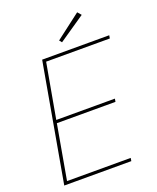

<svg xmlns="http://www.w3.org/2000/svg" viewBox="-160 -975 872 1068"><g transform="rotate(-20 276.5 -440.5)"><path d="M32 0 156 -700H553L550 -682H173L115 -358H462L459 -340H112L55 -18H432L429 0ZM293 -753 281 -768 429 -881 448 -859Z"/></g></svg>

Font: DM Sans 9pt Thin
Style: Italic
Weight: 250
Italic angle: -10°
Version: Version 4.004;gftools[0.9.30]